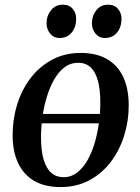

<svg xmlns="http://www.w3.org/2000/svg" viewBox="-20 -766 582 798"><path d="M402 -253.5H135L140.5 -292.5H407ZM315.5 -546Q381 -546 425.2 -520.2Q469.5 -494.5 492.2 -445.8Q515 -397 515 -328Q515 -262.5 495.8 -201.5Q476.5 -140.5 440 -92.5Q403.5 -44.5 350.8 -16.5Q298 11.5 231.5 11.5Q166.5 11.5 122.2 -14.2Q78 -40 55.2 -88.5Q32.5 -137 32.5 -204.5Q32.5 -271.5 51.8 -333Q71 -394.5 108 -442.5Q145 -490.5 197.2 -518.2Q249.5 -546 315.5 -546ZM305 -505Q272.5 -505 247.5 -485.8Q222.5 -466.5 204.2 -434Q186 -401.5 174 -361.2Q162 -321 156.2 -278Q150.5 -235 150.5 -195Q150.5 -139 161.5 -102.2Q172.5 -65.5 193.2 -47.5Q214 -29.5 244 -29.5Q275.5 -29.5 300.5 -48.8Q325.5 -68 343.8 -100.2Q362 -132.5 373.8 -172.8Q385.5 -213 391.2 -255.8Q397 -298.5 397 -338.5Q397 -391 387.5 -428.2Q378 -465.5 357.8 -485.2Q337.5 -505 305 -505ZM227 -608Q203.5 -608 188.5 -626.2Q173.5 -644.5 173.5 -670.5Q174 -701.5 192.5 -724Q211 -746.5 241 -746.5Q268.5 -746.5 282.8 -728.5Q297 -710.5 296.5 -687.5Q296.5 -653.5 278 -630.8Q259.5 -608 227 -608ZM415 -608Q392 -608 377 -626.2Q362 -644.5 362 -670.5Q362.5 -701.5 380.8 -724Q399 -746.5 429 -746.5Q456.5 -746.5 471 -728.5Q485.5 -710.5 485 -687.5Q485 -653.5 466.5 -630.8Q448 -608 415 -608Z"/></svg>

Font: Merriweather 72pt Medium
Style: Italic
Weight: 500
Italic angle: -7.8°
Version: Version 2.101